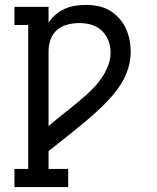

<svg xmlns="http://www.w3.org/2000/svg" viewBox="-20 -763 640 783"><path d="M39 0V-74H95V-661H39V-735H178V-670Q190 -689 207 -703.5Q224 -718 244 -727Q264 -736 286.5 -739.5Q309 -743 331 -743Q356 -743 380.5 -738Q405 -733 426.5 -720.5Q448 -708 465 -689.5Q482 -671 492.5 -648.5Q503 -626 508 -601.5Q513 -577 513 -552Q513 -518 503 -485Q493 -452 475 -423Q457 -394 434.5 -368.5Q412 -343 387.5 -320Q363 -297 337 -275Q311 -253 284.5 -231.5Q258 -210 231.5 -189Q205 -168 178 -147V-74H258V0ZM178 -249Q196 -264 214 -279Q232 -294 250 -308L253 -310Q273 -326 293 -342.5Q313 -359 332 -376Q351 -393 368.5 -412Q386 -431 399.5 -452.5Q413 -474 422 -498.5Q431 -523 431 -549Q431 -574 422 -597.5Q413 -621 395 -638Q377 -655 353 -662Q329 -669 304 -669Q280 -669 256 -663Q232 -657 213.5 -641.5Q195 -626 186.5 -602.5Q178 -579 178 -555Z"/></svg>

Font: Iosevka HT Extended
Style: Regular
Weight: 400
Width: 7
Monospace: yes
Designer: Belleve Invis
Foundry: Belleve Invis
Version: Version 32.3.0; ttfautohint (v1.8.4)